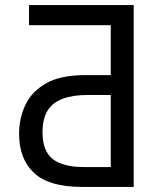

<svg xmlns="http://www.w3.org/2000/svg" viewBox="-20 -734 640 754"><path d="M94 -635V-714H458V-635ZM505 -714V0H301Q173 0 114 -54.5Q55 -109 55 -209Q55 -269 79.5 -321.5Q104 -374 160.5 -406.5Q217 -439 314 -439H415V-714ZM324 -361Q265 -361 225.5 -346Q186 -331 166.5 -299Q147 -267 147 -214Q147 -141 187 -109.5Q227 -78 309 -78H415V-361Z"/></svg>

Font: Noto Sans Mono
Style: Regular
Weight: 400
Designer: Monotype Design Team
Foundry: Monotype Imaging Inc.
Version: Version 2.014